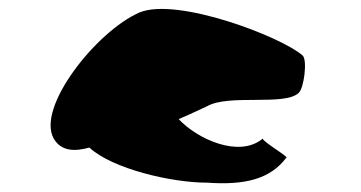

<svg xmlns="http://www.w3.org/2000/svg" viewBox="-20 -719 812 432"><path d="M101 -407C118 -378 149 -378 181 -387C233 -339 366 -308 446 -308C531 -302 588 -316 624 -364C633 -364 573 -399 571 -407C518 -363 424 -406 382 -451C413 -464 441 -478 446 -480C495 -508 621 -480 652 -510C664 -520 672 -584 661 -594C614 -636 379 -726 294 -691C197 -649 61 -477 101 -407Z"/></svg>

Font: Ampere
Style: SCSuExt
Weight: 400
Version: Version 1